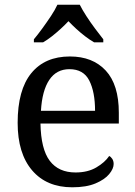

<svg xmlns="http://www.w3.org/2000/svg" viewBox="-20 -786 575 816"><path d="M287 10Q178 10 116.5 -62Q55 -134 55 -264Q55 -404 113 -475Q171 -546 277 -546Q374 -546 429.5 -486Q485 -426 485 -307V-261H152Q154 -152 191.5 -102.5Q229 -53 301 -53Q353 -53 389.5 -74.5Q426 -96 444 -123Q451 -120 457 -111Q463 -102 463 -89Q463 -69 444 -46Q425 -23 386 -6.5Q347 10 287 10ZM384 -315Q384 -395 359.5 -443.5Q335 -492 275 -492Q220 -492 189.5 -446.5Q159 -401 154 -315ZM124 -619Q140 -638 159 -664Q178 -690 196 -717Q214 -744 224 -766H319Q330 -744 347.5 -717Q365 -690 384.5 -664Q404 -638 419 -619V-606H380Q361 -617 341.5 -632Q322 -647 304 -663.5Q286 -680 271 -696Q256 -680 238 -663.5Q220 -647 201 -632Q182 -617 163 -606H124Z"/></svg>

Font: Noto Serif Gurmukhi
Style: Regular
Weight: 400
Designer: Vaibhav Singh and the Monotype Design Team
Foundry: Monotype Imaging Inc.
Version: Version 2.003